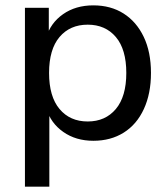

<svg xmlns="http://www.w3.org/2000/svg" viewBox="-20 -516 627 716"><path d="M73 180V-487H162V-375H152Q168 -430 215 -463Q262 -496 328 -496Q393 -496 441 -465.5Q489 -435 516 -378.5Q543 -322 543 -244Q543 -167 516.5 -109.5Q490 -52 441.5 -21.5Q393 9 328 9Q263 9 216 -24Q169 -57 153 -111H164V180ZM307 -63Q373 -63 412 -109.5Q451 -156 451 -244Q451 -332 412 -378Q373 -424 307 -424Q241 -424 202 -378Q163 -332 163 -244Q163 -156 202 -109.5Q241 -63 307 -63Z"/></svg>

Font: Nunito Sans 12pt Medium
Style: Regular
Weight: 500
Designer: Vernon Adams
Foundry: Vernon Adams
Version: Version 3.101;gftools[0.9.27]